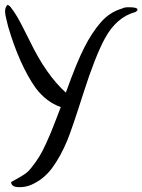

<svg xmlns="http://www.w3.org/2000/svg" viewBox="-20 -776 590 796"><path d="M11 -756Q16 -755 23 -748Q38 -729 51.5 -706Q65 -683 81 -650.5Q97 -618 104 -605Q171 -466 253 -392Q298 -518 330 -580Q361 -641 398 -683.5Q435 -726 487 -741Q494 -746 515 -746Q550 -746 550 -736Q550 -731 541 -726Q463 -705 415 -617Q374 -541 326 -390.5Q278 -240 259 -194Q231 -127 196.5 -80Q162 -33 110 -10Q87 0 60 0Q27 0 26 -21Q31 -24 43.5 -31Q56 -38 63 -42Q70 -46 80 -52.5Q90 -59 97.5 -66.5Q105 -74 111 -82Q128 -103 142 -125.5Q156 -148 170 -179Q184 -210 190.5 -225.5Q197 -241 213 -282.5Q229 -324 232 -332Q172 -353 128 -411Q61 -506 14 -665Q13 -671 7 -693.5Q1 -716 1 -728Q1 -746 11 -756Z"/></svg>

Font: EptKazoo
Style: Medium
Weight: 500
Version: Version 001.000